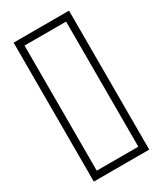

<svg xmlns="http://www.w3.org/2000/svg" viewBox="-172 -732 675 797"><g transform="rotate(-30 166.0 -333.0)"><path d="M33.2 0V-666H298.8V0ZM66.4 -33.2H265.6V-632.8H66.4Z"/></g></svg>

Font: Crimson Text
Style: Bold
Weight: 700
Designer: Sebastian Kosch
Foundry: Sebastian Kosch
Version: Version 1.100